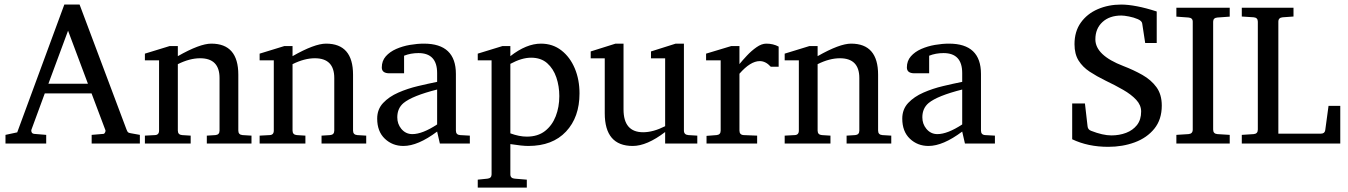

<svg xmlns="http://www.w3.org/2000/svg" viewBox="-20 -658 5997 854"><path d="M602.1 -19.5H387.7V-58.1L439.9 -62.5Q444.3 -62.5 447.3 -68.8Q450.2 -75.2 449.2 -78.1L387.2 -242.7H179.2L119.6 -80.6Q119.1 -79.6 119.1 -78.1Q119.1 -63.5 132.3 -62.5L185.5 -58.1V-19.5H4.4V-58.1L56.6 -69.3L266.1 -637.7H334L542.5 -82.5Q546.4 -72.3 549.3 -69.8Q552.2 -66.9 561.5 -65.4L602.1 -58.1ZM371.1 -285.6 282.7 -521.5 195.3 -285.6Z M1098.6 -19.5H899.9V-54.7L938 -57.1Q956.5 -58.6 956.5 -77.1V-311Q956.5 -398.9 870.1 -398.9Q823.7 -398.9 771 -372.6V-77.1Q771 -58.6 790 -57.1L828.1 -54.7V-19.5H624.5V-54.7L668.9 -57.1Q687.5 -57.6 687.5 -77.1V-389.6H624.5V-419.4L734.4 -453.1H771V-408.2Q868.7 -463.9 919.9 -463.9Q1040 -463.9 1040 -325.7V-77.1Q1040 -58.6 1059.1 -57.1L1098.6 -54.7Z M1608.9 -19.5H1410.2V-54.7L1448.2 -57.1Q1466.8 -58.6 1466.8 -77.1V-311Q1466.8 -398.9 1380.4 -398.9Q1334 -398.9 1281.2 -372.6V-77.1Q1281.2 -58.6 1300.3 -57.1L1338.4 -54.7V-19.5H1134.8V-54.7L1179.2 -57.1Q1197.8 -57.6 1197.8 -77.1V-389.6H1134.8V-419.4L1244.6 -453.1H1281.2V-408.2Q1378.9 -463.9 1430.2 -463.9Q1550.3 -463.9 1550.3 -325.7V-77.1Q1550.3 -58.6 1569.3 -57.1L1608.9 -54.7Z M2069.8 -19.5H1936.5L1924.3 -72.8Q1838.9 -8.8 1774.4 -8.8Q1725.6 -8.8 1691.7 -41Q1657.7 -73.2 1657.7 -130.4Q1657.7 -171.9 1684.1 -200Q1710.4 -228 1751.7 -246.1Q1793 -264.2 1839.1 -275.1Q1885.3 -286.1 1924.3 -293.9V-333Q1924.3 -421.9 1841.3 -421.9Q1806.6 -421.9 1777.3 -410.2V-332H1711.9Q1678.2 -332 1678.2 -357.9Q1678.2 -387.2 1696 -407.5Q1713.9 -427.7 1742.2 -440.2Q1770.5 -452.6 1803.2 -458.3Q1835.9 -463.9 1865.7 -463.9Q2007.8 -463.9 2007.8 -329.1V-77.1Q2007.8 -58.1 2026.9 -57.1L2069.8 -54.7ZM1924.3 -104.5V-259.8Q1814 -231.9 1774.9 -199.7Q1747.1 -176.3 1747.1 -136.2Q1747.1 -106.9 1764.6 -85.4Q1784.2 -61.5 1814 -61.5Q1858.9 -61.5 1924.3 -104.5Z M2557.6 -242.7Q2557.6 -136.7 2497.6 -72.8Q2437.5 -8.8 2330.1 -8.8Q2302.2 -8.8 2250 -17.1V117.7Q2250 135.3 2270 136.7L2323.2 141.1V176.3H2105V141.1L2147.9 136.7Q2166.5 134.8 2166.5 117.7V-389.6H2105V-419.4L2214.8 -453.1H2250V-408.2Q2321.3 -463.9 2386.2 -463.9Q2438.5 -463.9 2477.1 -433.8Q2515.6 -403.8 2536.6 -353.8Q2557.6 -303.7 2557.6 -242.7ZM2467.8 -230.5Q2467.8 -274.4 2454.6 -313.5Q2441.4 -352.5 2413.8 -377Q2386.2 -401.4 2342.3 -401.4Q2300.8 -401.4 2250 -374V-64.9Q2289.6 -50.3 2323.2 -50.3Q2372.1 -50.3 2404.1 -75.2Q2436 -100.1 2451.9 -141.1Q2467.8 -182.1 2467.8 -230.5Z M3081.5 -19.5H2938.5V-70.8Q2857.4 -8.8 2794.4 -8.8Q2669.9 -8.8 2669.9 -154.3V-398.4H2607.4V-429.2L2717.8 -463.9H2753.4V-171.4Q2753.4 -69.8 2840.8 -69.8Q2885.3 -69.8 2938.5 -96.7V-398.4H2875.5V-429.2L2985.4 -463.9H3022V-77.1Q3022 -58.6 3042 -57.1L3081.5 -54.7Z M3443.4 -361.3H3408.2Q3385.7 -386.2 3359.4 -386.2Q3317.9 -386.2 3269 -330.1V-77.1Q3269 -58.1 3288.1 -57.1L3347.7 -54.7V-19.5H3122.6V-53.7L3167 -57.1Q3185.5 -58.6 3185.5 -77.1V-389.6H3120.6V-419.4L3232.4 -453.1H3269V-373Q3282.2 -389.2 3302.2 -410.6Q3322.3 -432.1 3345 -448Q3367.7 -463.9 3388.2 -463.9Q3419.4 -463.9 3443.4 -450.7Z M3944.3 -19.5H3745.6V-54.7L3783.7 -57.1Q3802.2 -58.6 3802.2 -77.1V-311Q3802.2 -398.9 3715.8 -398.9Q3669.4 -398.9 3616.7 -372.6V-77.1Q3616.7 -58.6 3635.7 -57.1L3673.8 -54.7V-19.5H3470.2V-54.7L3514.6 -57.1Q3533.2 -57.6 3533.2 -77.1V-389.6H3470.2V-419.4L3580.1 -453.1H3616.7V-408.2Q3714.4 -463.9 3765.6 -463.9Q3885.7 -463.9 3885.7 -325.7V-77.1Q3885.7 -58.6 3904.8 -57.1L3944.3 -54.7Z M4405.3 -19.5H4272L4259.8 -72.8Q4174.3 -8.8 4109.9 -8.8Q4061 -8.8 4027.1 -41Q3993.2 -73.2 3993.2 -130.4Q3993.2 -171.9 4019.5 -200Q4045.9 -228 4087.2 -246.1Q4128.4 -264.2 4174.6 -275.1Q4220.7 -286.1 4259.8 -293.9V-333Q4259.8 -421.9 4176.8 -421.9Q4142.1 -421.9 4112.8 -410.2V-332H4047.4Q4013.7 -332 4013.7 -357.9Q4013.7 -387.2 4031.5 -407.5Q4049.3 -427.7 4077.6 -440.2Q4106 -452.6 4138.7 -458.3Q4171.4 -463.9 4201.2 -463.9Q4343.3 -463.9 4343.3 -329.1V-77.1Q4343.3 -58.1 4362.3 -57.1L4405.3 -54.7ZM4259.8 -104.5V-259.8Q4149.4 -231.9 4110.4 -199.7Q4082.5 -176.3 4082.5 -136.2Q4082.5 -106.9 4100.1 -85.4Q4119.6 -61.5 4149.4 -61.5Q4194.3 -61.5 4259.8 -104.5Z M5147.5 -188.5Q5147.5 -126.5 5114.5 -85.7Q5081.5 -44.9 5027.3 -24.9Q4973.1 -4.9 4909.2 -4.9Q4819.3 -4.9 4749 -38.6V-197.8H4805.7L4817.4 -96.2Q4818.8 -81.5 4833 -76.2Q4885.3 -55.7 4923.3 -55.7Q4958.5 -55.7 4988.8 -67.1Q5019 -78.6 5037.4 -102.1Q5055.7 -125.5 5055.7 -162.1Q5055.7 -190.4 5033.7 -214.1Q5011.7 -237.8 4975.6 -258.5Q4939.5 -279.3 4897.5 -299.3Q4858.4 -318.4 4826.9 -339.1Q4795.4 -359.9 4777.3 -388.9Q4759.3 -418 4759.3 -461.4Q4759.3 -518.1 4787.4 -557.4Q4815.4 -596.7 4862.8 -617.2Q4910.2 -637.7 4966.8 -637.7Q4997.6 -637.7 5037.1 -630.1Q5076.7 -622.6 5125 -606.9V-466.8H5073.7L5060.5 -553.2Q5059.1 -564.9 5041 -572.8Q5022.9 -580.6 5001.5 -584.7Q4980 -588.9 4967.8 -588.9Q4915 -588.9 4883.5 -559.8Q4852.1 -530.8 4852.1 -482.9Q4852.1 -412.1 4976.6 -364.3Q5022.5 -346.7 5061.3 -324.7Q5100.1 -302.7 5123.8 -270.3Q5147.5 -237.8 5147.5 -188.5Z M5449.7 -19.5H5212.4V-58.1L5266.1 -61.5Q5285.2 -63 5285.2 -81.5V-561.5Q5285.2 -578.6 5266.1 -580.1L5212.4 -584V-623.5H5449.7V-584L5395 -580.1Q5376 -578.6 5376 -561.5V-81.5Q5376 -63 5395 -61.5L5449.7 -58.1Z M5503.4 -19.5V-58.1L5556.2 -61.5Q5574.7 -63 5574.7 -81.5V-561.5Q5574.7 -579.6 5556.2 -581.1L5503.4 -584.5V-623.5H5733.4V-584.5L5685.5 -581.1Q5666 -579.6 5666 -561.5V-63.5H5855Q5872.1 -63.5 5874.5 -78.6L5889.2 -187H5941.4V-19.5Z"/></svg>

Font: Annapurna SIL
Style: Regular
Weight: 400
Designer: Peter Martin, Annie Olsen
Foundry: SIL International
Version: Version 2.000